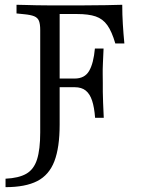

<svg xmlns="http://www.w3.org/2000/svg" viewBox="-20 -591 592 804"><path d="M148.4 -201.6V-465.3Q148.4 -490.3 143.1 -503.6Q137.9 -516.9 123 -523Q108.1 -529 80.6 -531.5L49.2 -534.7V-571Q64.5 -571 86.3 -570.2Q108.1 -569.4 132.7 -569Q157.3 -568.5 180.6 -568.5H190.3H330.6Q384.7 -568.5 424.2 -569.4Q463.7 -570.2 491.9 -571Q491.9 -529.8 494.4 -489.9Q496.8 -450 500.8 -408.9H462.9Q448.4 -458.9 429.4 -485.5Q410.5 -512.1 380.6 -522.2Q350.8 -532.3 302.4 -532.3H229.8V-201.6ZM203.2 -225.8V-262.1H369.4V-225.8ZM378.2 -97.6Q375 -141.1 365.7 -169.4Q356.5 -197.6 339.1 -211.7Q321.8 -225.8 292.7 -225.8V-262.1Q334.7 -262.1 353.2 -294Q371.8 -325.8 377.4 -387.9H413.7Q412.1 -350.8 410.9 -325Q409.7 -299.2 410.1 -280.2Q410.5 -261.3 410.5 -244.4Q410.5 -225.8 410.5 -206.5Q410.5 -187.1 411.7 -161.3Q412.9 -135.5 414.5 -97.6ZM3.2 192.7V157.3Q58.1 154.8 89.9 136.7Q121.8 118.5 135.1 76.6Q148.4 34.7 148.4 -36.3V-201.6H229.8V-69.4Q229.8 26.6 207.7 84.3Q185.5 141.9 135.9 167.3Q86.3 192.7 3.2 192.7Z"/></svg>

Font: Playfair 9pt
Style: Regular
Weight: 400
Designer: Claus Eggers Sørensen
Foundry: Claus Eggers Sørensen
Version: Version 2.203